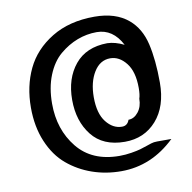

<svg xmlns="http://www.w3.org/2000/svg" viewBox="-80 -784 875 874"><g transform="rotate(-10 358.0 -347.0)"><path d="M56 -346Q56 -445 94 -524.5Q132 -604 214 -654Q296 -704 412 -704Q510 -704 568 -655Q619 -612 636.5 -536.5Q654 -461 654 -357Q654 -247 597.5 -183Q541 -119 451 -119Q350 -119 298.5 -184.5Q247 -250 247 -348Q247 -447 299 -510.5Q351 -574 449 -575Q485 -574 526 -554Q485 -633 410 -633Q364 -633 320.5 -616.5Q277 -600 238.5 -567.5Q200 -535 177 -478Q154 -421 154 -347Q154 -227 221.5 -143.5Q289 -60 416 -60Q443 -60 470.5 -64.5Q498 -69 513.5 -73.5Q529 -78 547.5 -84.5Q566 -91 567 -91Q579 -95 595 -95H661Q552 10 412 10Q341 10 278 -12Q215 -34 165 -76Q115 -118 85.5 -188Q56 -258 56 -346ZM346 -343Q346 -268 377 -228.5Q408 -189 450 -189Q475 -189 484 -215Q510 -215 529.5 -239.5Q549 -264 549 -301Q555 -318 555 -350Q555 -425 523.5 -465Q492 -505 450 -505Q403 -505 374.5 -459Q346 -413 346 -343Z"/></g></svg>

Font: Coval
Style: Medium
Weight: 500
Foundry: Context Ltd
Version: Version 001.000